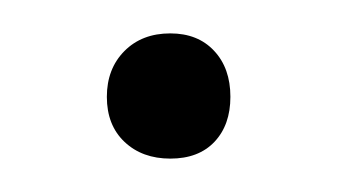

<svg xmlns="http://www.w3.org/2000/svg" viewBox="-20 -249 202 115"><path d="M44 -154ZM82 -229Q98.5 -229 108.2 -218.6Q118 -208.2 118 -191Q118 -174.2 108.5 -164.1Q99 -154 82 -154Q65.2 -154 54.6 -164Q44 -174 44 -191Q44 -207.8 54.5 -218.4Q65 -229 82 -229Z"/></svg>

Font: FogtwoNo5
Style: Regular
Weight: 400
Designer: gluk (gluksza@wp.pl)
Foundry: gluk (gluksza@wp.pl)
Version: Version 0.87